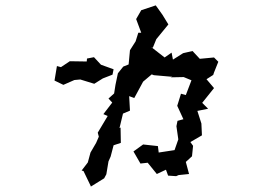

<svg xmlns="http://www.w3.org/2000/svg" viewBox="-20 -655 1040 715"><path d="M513 -117 477 -91 503 -46 530 -49 564 -7 598 -23 606 -1 636 1 645 -3 684 -7 672 -52 695 -73 699 -112 689 -126 732 -151 730 -195 715 -242 755 -250 733 -272 777 -327 749 -360 774 -376 777 -385 793 -425 777 -441 724 -436 697 -465 662 -457 624 -433 619 -459 593 -441 543 -480 549 -477 562 -509 607 -564 585 -600 560 -635 506 -617 487 -584 506 -533H495L485 -501L464 -468L459 -415L439 -407L419 -382L410 -339L405 -307L384 -288L398 -273L365 -230L381 -223L344 -161L348 -146L338 -123L317 -87L307 -50L284 -20L291 -18L318 38V40L368 9L376 -6L384 -54L392 -72L403 -114L430 -123L429 -180L425 -178L438 -232L464 -243L461 -297L480 -290L513 -351L545 -378L553 -375L622 -369L615 -367L664 -368L693 -356L672 -301L654 -306L640 -261L663 -211L641 -205L637 -185L644 -136L630 -96L571 -87L568 -111ZM183 -355 216 -339 257 -357 279 -359 331 -343 363 -363 399 -377 403 -397 356 -414 330 -442 304 -437 303 -426 240 -427 207 -405 192 -409Z"/></svg>

Font: チョークS
Style: Regular
Weight: 400
Designer: [Stick] Fontworks Inc.
Foundry: [Stick] Fontworks Inc.
Version: Version 1.200;FEAKit 1.0